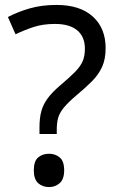

<svg xmlns="http://www.w3.org/2000/svg" viewBox="-20 -744 474 778"><path d="M140 -201V-228Q140 -266 147.5 -293.5Q155 -321 173.5 -346Q192 -371 224 -398Q263 -431 284.5 -453Q306 -475 315 -496Q324 -517 324 -547Q324 -595 293 -621Q262 -647 203 -647Q154 -647 116 -634.5Q78 -622 43 -605L12 -675Q52 -696 100.5 -710Q149 -724 209 -724Q304 -724 356 -677Q408 -630 408 -549Q408 -504 393.5 -472.5Q379 -441 352.5 -414.5Q326 -388 290 -358Q257 -330 239.5 -309Q222 -288 216 -267.5Q210 -247 210 -218V-201ZM117 -54Q117 -91 134.5 -106Q152 -121 179 -121Q204 -121 222 -106Q240 -91 240 -54Q240 -18 222 -2Q204 14 179 14Q152 14 134.5 -2Q117 -18 117 -54Z"/></svg>

Font: Noto Sans Adlam Unjoined
Style: Regular
Weight: 400
Designer: Mark Jamra, Neil Patel
Foundry: JamraPatel LLC
Version: Version 3.001